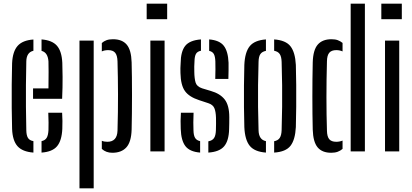

<svg xmlns="http://www.w3.org/2000/svg" viewBox="-20 -820 2232 1040"><path d="M159 -285V-341H242.5Q243.5 -390.5 243.2 -430Q243 -469.5 242.5 -487.5Q239 -536 205 -544.5V-606.5Q262.5 -602 288.5 -572.2Q314.5 -542.5 317.5 -480Q318.5 -457.5 319 -403.5Q319.5 -349.5 316.5 -285ZM45.5 -121.5Q44 -171.5 43.5 -235Q43 -298.5 43.5 -362.2Q44 -426 45.5 -477.5Q48.5 -541 75.5 -571.5Q102.5 -602 161 -606V-545Q123.5 -536.5 122.5 -487.5Q121 -419 120.5 -360Q120 -301 120.5 -242Q121 -183 122.5 -114.5Q123 -86 131.8 -72.5Q140.5 -59 161 -55.5V6.5Q101.5 2 74.8 -28.2Q48 -58.5 45.5 -121.5ZM205 6.5V-55.5Q224 -59.5 232.5 -73Q241 -86.5 242.5 -114.5Q243 -132.5 243 -156.2Q243 -180 241.5 -209.5H316.5Q318 -189 318.2 -165Q318.5 -141 317.5 -121.5Q314.5 -58 289 -27.8Q263.5 2.5 205 6.5Z M531.5 -57.5Q544 -52 561.5 -52Q614.5 -52 616.5 -112.5Q619.5 -215 619.2 -308.5Q619 -402 616.5 -488Q615.5 -520 603.8 -534.2Q592 -548.5 566 -548.5Q546 -548.5 531.5 -541.5V-587Q542.5 -597 556.8 -602.2Q571 -607.5 592 -607.5Q641.5 -607.5 666.2 -578.5Q691 -549.5 693 -482.5Q694 -449.5 694.5 -403.2Q695 -357 695 -305.8Q695 -254.5 694.5 -205.5Q694 -156.5 693 -118Q691 -51 664.5 -21.8Q638 7.5 588.5 7.5Q554 7.5 531.5 -13.5ZM410.5 200V-600H487.5V200Z M774.5 -716V-800H885.5V-716ZM794.5 0V-600H871.5V0Z M1108.5 6.5V-54.5Q1130 -58.5 1139.2 -72Q1148.5 -85.5 1149.5 -114.5Q1150 -136 1150.2 -149Q1150.5 -162 1150 -181.5Q1149 -216 1141 -234.5Q1133 -253 1108.5 -261L1058.5 -277.5Q1004.5 -295 981.8 -326.8Q959 -358.5 957.5 -424.5Q957 -438.5 957.2 -450.8Q957.5 -463 958.5 -477Q959 -541 983.2 -571.5Q1007.5 -602 1068.5 -606.5V-545Q1049 -541.5 1041.5 -528.2Q1034 -515 1033.5 -487.5Q1032.5 -470.5 1032.2 -459.2Q1032 -448 1032.5 -430Q1033 -394.5 1039.5 -372.8Q1046 -351 1075 -341.5L1121.5 -327.5Q1172.5 -313 1197.2 -281Q1222 -249 1222 -185Q1222 -169.5 1221.8 -152.2Q1221.5 -135 1221 -120Q1219.5 -57.5 1194 -27.5Q1168.5 2.5 1108.5 6.5ZM1146 -392.5Q1147 -416 1147 -443.2Q1147 -470.5 1146.5 -487.5Q1145.5 -514.5 1138.2 -527.5Q1131 -540.5 1113 -544.5V-606.5Q1169 -602 1192.2 -572Q1215.5 -542 1218 -480Q1218 -461 1218 -436.8Q1218 -412.5 1217 -392.5ZM959 -121.5Q958 -141 958.2 -165Q958.5 -189 960 -209.5H1028.5Q1027 -180.5 1027.2 -156.5Q1027.5 -132.5 1028 -114.5Q1028.5 -86.5 1036.8 -73Q1045 -59.5 1064 -55.5V6.5Q1008 2 984.5 -28.2Q961 -58.5 959 -121.5Z M1303.5 -131.5Q1302 -181.5 1301.5 -240.2Q1301 -299 1301.5 -358.2Q1302 -417.5 1303.5 -468.5Q1306.5 -537 1332.5 -569.5Q1358.5 -602 1420.5 -606.5V-544.5Q1399.5 -540.5 1390.2 -526.8Q1381 -513 1380.5 -485Q1378.5 -417.5 1377.8 -358.8Q1377 -300 1377.8 -241Q1378.5 -182 1380.5 -115Q1381.5 -63 1420.5 -55.5V6.5Q1358.5 2 1332.5 -30.5Q1306.5 -63 1303.5 -131.5ZM1465 6.5V-55Q1486 -59 1495.2 -73Q1504.5 -87 1505.5 -115Q1507.5 -182.5 1508.2 -241.2Q1509 -300 1508.2 -358.8Q1507.5 -417.5 1505.5 -485Q1504.5 -513.5 1495.2 -527.2Q1486 -541 1465 -545V-606.5Q1528 -602 1553.5 -569.2Q1579 -536.5 1582.5 -468.5Q1584 -418.5 1584.5 -359.8Q1585 -301 1584.5 -241.8Q1584 -182.5 1582.5 -131.5Q1579 -63 1553.5 -30.2Q1528 2.5 1465 6.5Z M1879.5 0V-800H1956.5V0ZM1674 -118Q1672 -199 1672 -296Q1672 -393 1674 -482.5Q1676 -549.5 1701.2 -578.5Q1726.5 -607.5 1775.5 -607.5Q1796 -607.5 1810 -602.2Q1824 -597 1835.5 -587.5V-541.5Q1820 -548.5 1801.5 -548.5Q1775.5 -548.5 1763.5 -534.2Q1751.5 -520 1751 -488Q1745.5 -287 1751 -112.5Q1751.5 -80.5 1763.2 -66.2Q1775 -52 1801.5 -52Q1819.5 -52 1835.5 -58.5V-13.5Q1824 -3.5 1809.2 2Q1794.5 7.5 1774 7.5Q1725 7.5 1700.5 -21.8Q1676 -51 1674 -118Z M2045.5 -716V-800H2156.5V-716ZM2065.5 0V-600H2142.5V0Z"/></svg>

Font: Big Shoulders Stencil Display Medium
Style: Regular
Weight: 500
Designer: Patric King
Foundry: XO Type Co
Version: Version 1.000